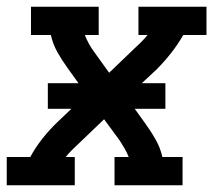

<svg xmlns="http://www.w3.org/2000/svg" viewBox="-29 -550 649 570"><path d="M-9 0V-84H61Q76 -112 96.5 -138Q117 -164 141 -187L183 -227H113V-303H204L171 -349Q155 -371 141.5 -395Q128 -419 122 -446H63V-530H264V-446H223Q228 -433 234.5 -421Q241 -409 249 -398L295 -334L368 -404Q379 -414 389.5 -424.5Q400 -435 409 -446H382V-530H584V-446H515Q499 -418 478.5 -392Q458 -366 435 -343L392 -303H462V-227H371L404 -181Q420 -159 433.5 -135Q447 -111 453 -84H513V0H311V-84H353Q348 -97 341 -109Q334 -121 327 -132L280 -196L207 -126Q196 -116 185.5 -105.5Q175 -95 166 -84H193V0Z"/></svg>

Font: Iosevka Curly Slab MdExObl
Style: Regular
Weight: 500
Width: 7
Italic angle: -9°
Monospace: yes
Designer: Belleve Invis
Foundry: Belleve Invis
Version: Version 11.1.0; ttfautohint (v1.8.3)